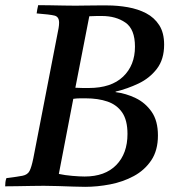

<svg xmlns="http://www.w3.org/2000/svg" viewBox="-32 -721 686 744"><path d="M298 3Q280 3 251.5 2Q223 1 193 0Q163 -1 138 -1Q120 -1 91 -0.5Q62 0 33.5 0.5Q5 1 -12 1Q-12 -6 -11 -15Q-10 -24 -7 -31Q36 -36 55.5 -40Q75 -44 82.5 -58.5Q90 -73 97 -107L189 -581Q193 -600 195 -612Q197 -624 197 -633Q197 -656 179.5 -660.5Q162 -665 110 -669Q112 -685 116 -701Q135 -701 162 -700.5Q189 -700 216 -699.5Q243 -699 261 -699Q274 -699 299.5 -699.5Q325 -700 349 -700Q373 -700 383 -700Q424 -700 463.5 -693Q503 -686 534.5 -669.5Q566 -653 585 -623.5Q604 -594 604 -548Q604 -491 576 -454.5Q548 -418 505 -397.5Q462 -377 416 -366V-364Q456 -359 493.5 -341Q531 -323 555.5 -288Q580 -253 580 -196Q580 -138 554 -99.5Q528 -61 486 -38.5Q444 -16 394.5 -6.5Q345 3 298 3ZM252 -338 196 -47Q219 -42 248 -39.5Q277 -37 296 -37Q375 -37 418.5 -81.5Q462 -126 462 -202Q462 -255 441.5 -285Q421 -315 384.5 -327.5Q348 -340 300 -340Q293 -340 279 -340Q265 -340 252 -338ZM314 -658 260 -381Q274 -380 289 -380Q304 -380 312 -380Q399 -380 445 -424Q491 -468 491 -540Q491 -608 454 -633.5Q417 -659 363 -659Q356 -659 343 -659Q330 -659 314 -658Z"/></svg>

Font: Tiro Devanagari Sanskrit
Style: Italic
Weight: 400
Italic angle: -11°
Designer: Devanagari: John Hudson & Fiona Ross, assisted by Paul Hanslow. Latin: John Hudson with Paul Hanslow, assisted by Kaja S
Foundry: Tiro Typeworks Ltd.
Version: Version 1.52